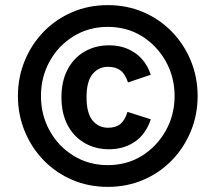

<svg xmlns="http://www.w3.org/2000/svg" viewBox="-20 -720 842 750"><path d="M401 10Q326 10 262 -17.5Q198 -45 150.5 -94Q103 -143 76.5 -207.5Q50 -272 50 -345Q50 -418 76.5 -482.5Q103 -547 150.5 -596Q198 -645 262 -672.5Q326 -700 401 -700Q476 -700 540 -672.5Q604 -645 651.5 -596Q699 -547 725.5 -482.5Q752 -418 752 -345Q752 -272 725.5 -207.5Q699 -143 651.5 -94Q604 -45 540 -17.5Q476 10 401 10ZM401 -75Q476 -75 534.5 -111.5Q593 -148 627.5 -209.5Q662 -271 662 -345Q662 -419 627.5 -480.5Q593 -542 534.5 -578.5Q476 -615 401 -615Q327 -615 267.5 -578.5Q208 -542 174 -480.5Q140 -419 140 -345Q140 -271 174 -209.5Q208 -148 267.5 -111.5Q327 -75 401 -75ZM406 -137Q352 -137 309.5 -162Q267 -187 243.5 -232.5Q220 -278 220 -340Q220 -402 243.5 -447.5Q267 -493 309.5 -518Q352 -543 406 -543Q464 -543 507 -513.5Q550 -484 569 -428L480 -398Q469 -431 450.5 -445Q432 -459 402 -459Q365 -459 341.5 -430.5Q318 -402 318 -340Q318 -278 341.5 -249.5Q365 -221 402 -221Q432 -221 450 -235.5Q468 -250 478 -283L569 -254Q550 -196 507 -166.5Q464 -137 406 -137Z"/></svg>

Font: Radio Canada Big SemiBold
Style: Regular
Weight: 600
Designer: Étienne Aubert Bonn
Foundry: Coppers and Brasses
Version: Version 1.001